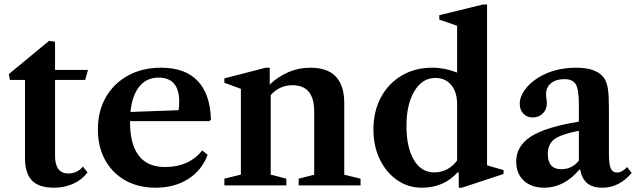

<svg xmlns="http://www.w3.org/2000/svg" viewBox="-20 -842 2889 872"><path d="M226 10.5Q156 10.5 124.8 -22.5Q93.5 -55.5 93.5 -124V-479H25L20 -505.5L203 -656.5L230 -652.5V-524.5H379.5L367 -479H230V-134Q230 -54 291 -54Q309 -54 326 -61.5Q343 -69 356.5 -85.5L377.5 -59Q352.5 -25.5 312.5 -7.5Q272.5 10.5 226 10.5Z M687 10.5Q608 10.5 549 -22.8Q490 -56 457.2 -115.8Q424.5 -175.5 424.5 -254Q424.5 -337.5 460.8 -400.5Q497 -463.5 561.8 -499Q626.5 -534.5 712 -534.5Q820.5 -534.5 877.8 -474.5Q935 -414.5 938 -298L930.5 -292H570.5V-289Q570.5 -83.5 730 -83.5Q838 -83.5 898.5 -158.5L923 -139Q896.5 -68 834.2 -28.8Q772 10.5 687 10.5ZM700.5 -489.5Q645.5 -489.5 612.8 -449Q580 -408.5 572.5 -333.5L790.5 -341.5Q794 -352.5 794 -379.5Q794 -489.5 700.5 -489.5Z M999 0V-30.5L1074 -49V-438.5L999 -466V-486L1187 -534.5H1205V-458Q1242 -493.5 1289 -514Q1336 -534.5 1390 -534.5Q1543.5 -534.5 1543.5 -373.5V-48.5L1617.5 -30.5V0H1336.5V-30.5L1407 -48.5V-336Q1407 -455 1308 -455Q1249.5 -455 1209.5 -410V-49L1280.5 -30.5V0Z M1895.5 10.5Q1833.5 10.5 1783.8 -24Q1734 -58.5 1705 -118.2Q1676 -178 1676 -253.5Q1676 -336.5 1710 -399.8Q1744 -463 1804.2 -498.8Q1864.5 -534.5 1943.5 -534.5Q2000 -534.5 2056 -512.5V-725L1975 -753V-773L2173.5 -821.5H2192V-91L2267 -69.5V-52L2078 10.5H2063.5V-57.5L2058.5 -59.5Q1995.5 10.5 1895.5 10.5ZM1952.5 -59Q1984.5 -59 2011.2 -73.5Q2038 -88 2056 -113V-369Q2056 -423.5 2029.5 -455.8Q2003 -488 1956.5 -488Q1898 -488 1862 -428Q1826 -368 1826 -270Q1826 -173 1859.5 -116Q1893 -59 1952.5 -59Z M2451.5 10.5Q2393.5 10.5 2359 -21.5Q2324.5 -53.5 2324.5 -108Q2324.5 -179.5 2392.2 -222.5Q2460 -265.5 2609 -289.5V-369Q2609 -435 2595.2 -458.8Q2581.5 -482.5 2543.5 -482.5Q2504.5 -482.5 2482.2 -464Q2460 -445.5 2460 -413.5Q2460 -403 2461.8 -392.5Q2463.5 -382 2463.5 -372Q2463.5 -344.5 2445 -326.5Q2426.5 -308.5 2399.5 -308.5Q2373.5 -308.5 2357 -325.8Q2340.5 -343 2340.5 -370.5Q2340.5 -402 2363.5 -434Q2386.5 -466 2426.5 -490.5Q2499.5 -534.5 2596.5 -534.5Q2694 -534.5 2726 -484Q2736.5 -466 2741 -437.8Q2745.5 -409.5 2745.5 -352.5V-142Q2745.5 -96.5 2753.8 -77.5Q2762 -58.5 2782.5 -58.5Q2805.5 -58.5 2828 -83.5L2849 -56.5Q2791.5 10.5 2716.5 10.5Q2671 10.5 2646.8 -10Q2622.5 -30.5 2615 -71.5H2611Q2542 10.5 2451.5 10.5ZM2529 -73.5Q2578.5 -73.5 2609 -112.5V-248Q2527.5 -232 2497.8 -209.8Q2468 -187.5 2468 -143Q2468 -73.5 2529 -73.5Z"/></svg>

Font: Libre Caslon Text SemiBold
Style: Regular
Weight: 600
Designer: Pablo Impallari, Rodrigo Fuenzalida, Katja Schimmel
Foundry: Pablo Impallari, Rodrigo Fuenzalida
Version: Version 2.000